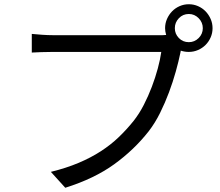

<svg xmlns="http://www.w3.org/2000/svg" viewBox="-20 -851 1040 906"><path d="M871 -652Q898 -652 917.5 -671.5Q937 -691 937 -718Q937 -745 917.5 -765Q898 -785 871 -785Q843 -785 824 -765Q805 -745 805 -718Q805 -691 824 -671.5Q843 -652 871 -652ZM731 -685Q739 -685 747 -685Q755 -685 764 -686Q759 -703 759 -718Q759 -741 768 -761.5Q777 -782 792 -797.5Q807 -813 827.5 -822Q848 -831 871 -831Q894 -831 914.5 -822Q935 -813 950 -797.5Q965 -782 974 -761.5Q983 -741 983 -718Q983 -695 974 -674.5Q965 -654 950 -639Q935 -624 914.5 -615Q894 -606 871 -606Q851 -606 833 -612L831 -601Q823 -562 809.5 -513.5Q796 -465 777.5 -415.5Q759 -366 735.5 -318.5Q712 -271 682 -232Q613 -144 519 -76Q425 -8 288 35L220 -40Q293 -58 351 -82.5Q409 -107 456 -137.5Q503 -168 540.5 -204Q578 -240 610 -280Q637 -314 658.5 -356Q680 -398 696.5 -441.5Q713 -485 724.5 -527.5Q736 -570 741 -606H229Q200 -606 174.5 -605Q149 -604 130 -603V-691Q150 -689 177.5 -687Q205 -685 230 -685Z"/></svg>

Font: SpoqaHanSansJP-Regular
Style: Regular
Weight: 400
Designer: [Source Han Sans]
Ryoko NISHIZUKA  (kana & ideographs); Paul D. Hunt (Latin, Greek & Cyrillic); Wenlong ZHANG  (bopomofo
Foundry: Spoqa (http://bi.spoqa.com)
Version: Version 1.002.20150607